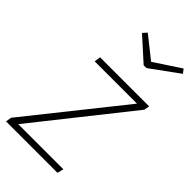

<svg xmlns="http://www.w3.org/2000/svg" viewBox="-241 -826 893 893"><g transform="rotate(45 205.5 -379.0)"><path d="M403 -758 418 -738 279 -637H261L149 -738L167 -758L274 -673ZM414 -520 409 -493 42 -31H339L331 0H-7L-3 -28L365 -489H87L91 -520Z"/></g></svg>

Font: Fira Sans UltraLight
Style: Italic
Weight: 200
Italic angle: -8°
Designer: Carrois Corporate & Edenspiekermann AG
Foundry: Carrois Corporate GbR & Edenspiekermann AG
Version: Version 4.203;PS 004.203;hotconv 1.0.88;makeotf.lib2.5.64775